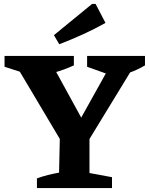

<svg xmlns="http://www.w3.org/2000/svg" viewBox="-20 -952 754 972"><path d="M317 -191 62 -620V-658H226L414 -315H368L559 -658H657L658 -617L398 -191ZM167 0V-49Q195 -59 222.5 -66Q250 -73 279 -78L284 -305H433V-76L547 -55V0ZM155 -565 3 -614V-669H354V-621Q306 -599 256 -585Q206 -571 155 -565ZM558 -565 421 -614V-669H714V-621Q677 -599 638 -585Q599 -571 558 -565ZM280 -728 253 -774 446 -932H464L514 -836Q457 -804 398.5 -777.5Q340 -751 280 -728Z"/></svg>

Font: Piazzolla Thin ExtraBold
Style: Regular
Weight: 800
Version: Version 2.005